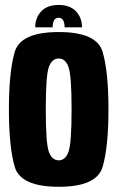

<svg xmlns="http://www.w3.org/2000/svg" viewBox="-20 -730 466 755"><path d="M211 4.5Q61 4.5 38 -73.8Q15 -152 15 -300Q15 -448 38 -526Q61 -604 211 -604Q360.5 -604 383.5 -526Q406.5 -448 406.5 -300Q406.5 -152 383.5 -73.8Q360.5 4.5 211 4.5ZM211 -99.5Q237 -99.5 249.2 -132.8Q261.5 -166 261.5 -299.5Q261.5 -433.5 249.2 -466.8Q237 -500 211 -500Q184.5 -500 172.2 -466.8Q160 -433.5 160 -299.5Q160 -166 172.2 -132.8Q184.5 -99.5 211 -99.5ZM210.5 -710.5Q255.5 -710.5 279 -685.2Q302.5 -660 302.5 -622.5H234Q234 -660 210.5 -660Q187 -660 187 -622.5H118.5Q118.5 -660 142 -685.2Q165.5 -710.5 210.5 -710.5Z"/></svg>

Font: Anybody Condensed Regular
Style: Bold
Weight: 700
Width: 3
Designer: Tyler Finck
Foundry: Etcetera Type Company
Version: Version 1.010; ttfautohint (v1.8.3) -l 8 -r 50 -G 200 -x 14 